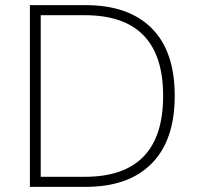

<svg xmlns="http://www.w3.org/2000/svg" viewBox="-20 -725 765 745"><path d="M96 0V-705H313Q479 -705 568.5 -615.5Q658 -526 658 -353Q658 -181 568.5 -90.5Q479 0 313 0ZM138 -39H309Q613 -39 613 -353Q613 -666 309 -666H138Z"/></svg>

Font: Nunito Sans ExtraLight
Style: Regular
Weight: 200
Designer: Vernon Adams
Foundry: Vernon Adams
Version: Version 3.006; ttfautohint (v1.8.3)